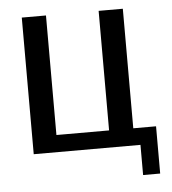

<svg xmlns="http://www.w3.org/2000/svg" viewBox="-46 -523 602 672"><g transform="rotate(-5 255.0 -187.0)"><path d="M55 0V-480H140V-60H325V-480H410V-60H490V106H430V0Z"/></g></svg>

Font: Glametrix
Style: Bold
Weight: 700
Designer: gluk
Foundry: gluk
Version: Version 0.40